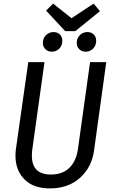

<svg xmlns="http://www.w3.org/2000/svg" viewBox="-20 -1034 628 1066"><path d="M502 -197Q489 -105 424 -46.5Q359 12 257 12Q165 12 115.5 -38.5Q66 -89 66 -169Q66 -192 68 -204L137 -689H227L159 -202Q157 -190 157 -169Q157 -65 263 -65Q328 -65 366 -103Q404 -141 413 -208L480 -689H570ZM535 -972 398 -861H342L236 -975L275 -1014L377 -933L500 -1014ZM218 -795Q218 -822 235.5 -839Q253 -856 277 -856Q299 -856 312.5 -842.5Q326 -829 326 -808Q326 -781 309 -764Q292 -747 267 -747Q246 -747 232 -761Q218 -775 218 -795ZM406 -795Q406 -822 423.5 -839Q441 -856 465 -856Q487 -856 500.5 -842.5Q514 -829 514 -808Q514 -781 497 -764Q480 -747 455 -747Q434 -747 420 -761Q406 -775 406 -795Z"/></svg>

Font: Fira Sans Condensed
Style: Italic
Weight: 400
Width: 3
Italic angle: -8°
Designer: bBox Type GmbH & Carrois Corporate GbR & Edenspiekermann AG
Foundry: bBox Type GmbH & Carrois Corporate GbR & Edenspiekermann AG
Version: Version 4.301